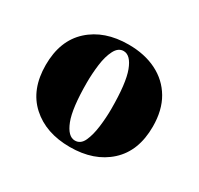

<svg xmlns="http://www.w3.org/2000/svg" viewBox="-80 -715 514 497"><g transform="rotate(30 177.0 -467.0)"><path d="M177 -620Q225 -620 261 -602Q297 -584 317 -550Q337 -516 337 -467Q337 -394 293 -354Q249 -314 177 -314Q105 -314 61 -354Q17 -394 17 -467Q17 -540 61 -580Q105 -620 177 -620ZM180 -335Q197 -335 205.5 -353.5Q214 -372 217.5 -399.5Q221 -427 221 -453Q221 -530 208 -564.5Q195 -599 174 -599Q158 -599 148.5 -580.5Q139 -562 135.5 -534.5Q132 -507 132 -481Q132 -404 145.5 -369.5Q159 -335 180 -335Z"/></g></svg>

Font: Brygada 1918
Style: Regular
Weight: 400
Designer: Mateusz Machalski | Borys Kosmynka | Przemek Hoffer
Foundry: NIEPODLEGLA 2018
Version: Version 3.006